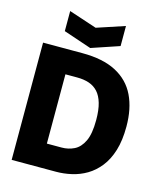

<svg xmlns="http://www.w3.org/2000/svg" viewBox="-126 -954 872 1044"><g transform="rotate(15 310.5 -432.0)"><path d="M114 0V-135H285Q323 -135 355.5 -151Q388 -167 408 -208.5Q428 -250 428 -328Q428 -384 417 -422Q406 -460 385.5 -482.5Q365 -505 335.5 -515Q306 -525 268 -525H114V-660H261Q378 -660 452 -621Q526 -582 561 -509.5Q596 -437 596 -336Q596 -258 578.5 -201Q561 -144 530 -105Q499 -66 460 -43Q421 -20 377 -10Q333 0 290 0ZM40 0V-660H202V0ZM138 -864 295 -812 452 -864V-751L295 -698L138 -751Z"/></g></svg>

Font: Bricolage Grotesque 96pt ExtraBold
Style: Regular
Weight: 800
Designer: Mathieu Triay
Foundry: Atelier Triay
Version: Version 1.001;gftools[0.9.33.dev8+g029e19f]